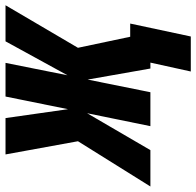

<svg xmlns="http://www.w3.org/2000/svg" viewBox="-80 -550 728 713"><g transform="rotate(-90 284.5 -194.0)"><path d="M-52 0 116 -269 67 -538H202L235 -306L282 -538H407L361 -308L487 -538H621L463 -269L504 -75H553L505 150H375L408 0H386L345 -233L298 0H172L220 -235L83 0Z"/></g></svg>

Font: Geist Mono ExtraBold
Style: Italic
Weight: 800
Italic angle: -12°
Monospace: yes
Designer: Basement.studio, Andrés Briganti, Mateo Zaragoza
Foundry: Basement.studio, Vercel, Andrés Briganti, Guido Ferreyra, Mateo Zaragoza
Version: Version 1.500; ttfautohint (v1.8.4.7-5d5b)